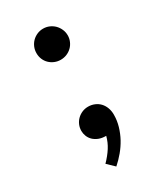

<svg xmlns="http://www.w3.org/2000/svg" viewBox="-135 -456 525 614"><g transform="rotate(-30 127.5 -148.5)"><path d="M69.8 -339.8Q69.8 -352.1 74.2 -362.5Q78.6 -373 86.4 -380.9Q94.2 -388.7 104.7 -393.3Q115.2 -397.9 127 -397.9Q139.2 -397.9 149.7 -393.3Q160.2 -388.7 168 -380.9Q175.8 -373 180.4 -362.5Q185.1 -352.1 185.1 -339.8Q185.1 -328.1 180.4 -317.6Q175.8 -307.1 168 -299.6Q160.2 -292 149.7 -287.6Q139.2 -283.2 127 -283.2Q115.2 -283.2 104.7 -287.6Q94.2 -292 86.4 -299.6Q78.6 -307.1 74.2 -317.6Q69.8 -328.1 69.8 -339.8ZM69.8 -53.2Q69.8 -64.9 74.2 -75.2Q78.6 -85.4 86.2 -93Q93.8 -100.6 104.2 -105.2Q114.7 -109.9 127 -109.9Q139.6 -109.9 150.6 -105.2Q161.6 -100.6 169.4 -92.3Q177.2 -84 181.6 -72.3Q186 -60.5 186 -46.9Q186 -24.9 179.9 -4.2Q173.8 16.6 163.6 35.4Q153.3 54.2 139.4 70.8Q125.5 87.4 109.9 101.1L84 76.2Q102.1 57.6 113.8 39.3Q125.5 21 130.9 0Q115.2 0 103.8 -4.6Q92.3 -9.3 84.7 -16.8Q77.1 -24.4 73.5 -33.9Q69.8 -43.5 69.8 -53.2Z"/></g></svg>

Font: Stint Ultra Expanded
Style: Regular
Weight: 400
Width: 7
Designer: Astigmatic (AOETI)
Foundry: Astigmatic (AOETI)
Version: Version 1.000